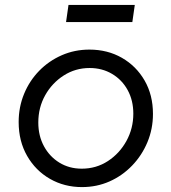

<svg xmlns="http://www.w3.org/2000/svg" viewBox="-20 -750 698 782"><path d="M314 12Q242 12 183.5 -21.5Q125 -55 90.5 -115Q56 -175 56 -253Q56 -314 78 -367.5Q100 -421 139.5 -461.5Q179 -502 231.5 -525Q284 -548 344 -548Q418 -548 476.5 -514.5Q535 -481 569 -422Q603 -363 603 -286Q603 -225 580.5 -171Q558 -117 518 -75.5Q478 -34 426 -11Q374 12 314 12ZM313 -63Q372 -63 419.5 -94Q467 -125 495 -176Q523 -227 523 -287Q523 -341 500 -383Q477 -425 436.5 -449Q396 -473 345 -473Q287 -473 239.5 -442.5Q192 -412 164 -362Q136 -312 136 -251Q136 -197 159 -154.5Q182 -112 222 -87.5Q262 -63 313 -63ZM249 -660 259 -730H529L519 -660Z"/></svg>

Font: Plus Jakarta Sans
Style: Italic
Weight: 400
Italic angle: -8°
Designer: Gumpita Rahayu
Foundry: Tokotype
Version: Version 2.006